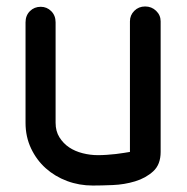

<svg xmlns="http://www.w3.org/2000/svg" viewBox="-20 -575 580 594"><path d="M382 -509Q382 -528 395.5 -541.5Q409 -555 429 -555Q449 -555 463 -541.5Q477 -528 477 -509V-105Q477 -66 454 -45Q431 -24 398 -14Q365 -4 329 -2.5Q293 -1 267 -1Q225 -1 187.5 -15Q150 -29 121.5 -54.5Q93 -80 76 -116Q59 -152 59 -195V-506Q59 -527 72.5 -540.5Q86 -554 106 -554Q125 -554 138.5 -540.5Q152 -527 152 -506V-195Q152 -169 164 -150Q176 -131 194 -119Q212 -107 235.5 -101Q259 -95 283 -95Q296 -95 310.5 -96Q325 -97 338.5 -98.5Q352 -100 363.5 -102Q375 -104 382 -105Z"/></svg>

Font: VDS
Style: Regular
Weight: 400
Designer: artmaker
Foundry: artmaker
Version: Version 1.000 2009 initial release